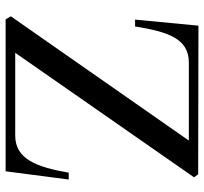

<svg xmlns="http://www.w3.org/2000/svg" viewBox="-42 -702 743 700"><g transform="rotate(90 330.0 -351.5)"><path d="M39 -19 492 -668H207C119 -668 95 -589 76 -472H51L73 -702V-703L615 -702L626 -687L172 -35H474C559 -35 589 -113 609 -230H634L604 0H50Z"/></g></svg>

Font: Ortica Linear
Style: Regular
Weight: 400
Designer: Benedetta Bovani
Foundry: Collletttivo
Version: Version 2.000;Glyphs 3.1.2 (3151)